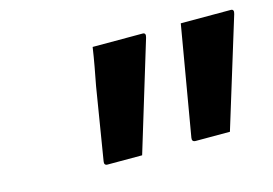

<svg xmlns="http://www.w3.org/2000/svg" viewBox="-54 -848 718 505"><g transform="rotate(-15 305.0 -595.5)"><path d="M279 -441H185Q175 -441 177 -452L209 -648Q214 -674 218.5 -698.5Q223 -723 227 -750H363Q373 -750 369 -737ZM518 -441H425Q414 -441 416 -452L467 -750H603Q613 -750 609 -737Z"/></g></svg>

Font: Recursive Mn Lnr St SmB
Style: Italic
Weight: 600
Italic angle: -15°
Monospace: yes
Version: Version 1.079;hotconv 1.0.112;makeotfexe 2.5.65598; ttfautoh